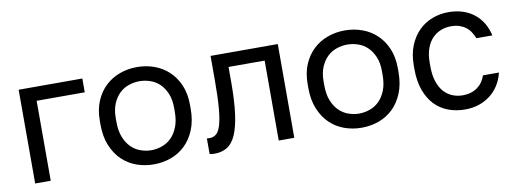

<svg xmlns="http://www.w3.org/2000/svg" viewBox="-50 -799 2870 1069"><g transform="rotate(-10 1385.0 -265.0)"><path d="M80 0H168V-452H440V-530H80Z M750 10Q801 10 847 -6.5Q893 -23 928 -56.5Q963 -90 984 -141Q1005 -192 1005 -260V-280Q1005 -345 984 -393.5Q963 -442 928 -474.5Q893 -507 847 -523.5Q801 -540 750 -540Q699 -540 653 -523.5Q607 -507 572 -474.5Q537 -442 516 -393.5Q495 -345 495 -280V-260Q495 -192 516 -141Q537 -90 572 -56.5Q607 -23 653 -6.5Q699 10 750 10ZM750 -70Q720 -70 690 -80.5Q660 -91 637 -113.5Q614 -136 599.5 -172Q585 -208 585 -260V-280Q585 -328 599.5 -362Q614 -396 637 -418Q660 -440 690 -450Q720 -460 750 -460Q780 -460 810 -450Q840 -440 863 -418Q886 -396 900.5 -362Q915 -328 915 -280V-260Q915 -208 900.5 -172Q886 -136 863 -113.5Q840 -91 810 -80.5Q780 -70 750 -70Z M1095 10Q1134 10 1164 -8Q1194 -26 1213.5 -69.5Q1233 -113 1243 -186Q1253 -259 1253 -370V-452H1457V0H1545V-530H1165V-390Q1165 -298 1160 -238Q1155 -178 1145 -143Q1135 -108 1119 -94Q1103 -80 1080 -80Q1068 -80 1065 -81V7Q1069 8 1072.5 8.5Q1076 9 1080 9.5Q1084 10 1087.5 10Q1091 10 1095 10Z M1925 10Q1976 10 2022 -6.5Q2068 -23 2103 -56.5Q2138 -90 2159 -141Q2180 -192 2180 -260V-280Q2180 -345 2159 -393.5Q2138 -442 2103 -474.5Q2068 -507 2022 -523.5Q1976 -540 1925 -540Q1874 -540 1828 -523.5Q1782 -507 1747 -474.5Q1712 -442 1691 -393.5Q1670 -345 1670 -280V-260Q1670 -192 1691 -141Q1712 -90 1747 -56.5Q1782 -23 1828 -6.5Q1874 10 1925 10ZM1925 -70Q1895 -70 1865 -80.5Q1835 -91 1812 -113.5Q1789 -136 1774.5 -172Q1760 -208 1760 -260V-280Q1760 -328 1774.5 -362Q1789 -396 1812 -418Q1835 -440 1865 -450Q1895 -460 1925 -460Q1955 -460 1985 -450Q2015 -440 2038 -418Q2061 -396 2075.5 -362Q2090 -328 2090 -280V-260Q2090 -208 2075.5 -172Q2061 -136 2038 -113.5Q2015 -91 1985 -80.5Q1955 -70 1925 -70Z M2510 10Q2552 10 2588 -2Q2624 -14 2652.5 -36Q2681 -58 2701 -89.5Q2721 -121 2730 -160H2640Q2626 -118 2592.5 -94Q2559 -70 2510 -70Q2481 -70 2454 -80.5Q2427 -91 2406 -113.5Q2385 -136 2372.5 -172.5Q2360 -209 2360 -260V-280Q2360 -328 2372.5 -362Q2385 -396 2406 -417.5Q2427 -439 2454 -449.5Q2481 -460 2510 -460Q2539 -460 2559.5 -453Q2580 -446 2595.5 -434Q2611 -422 2621.5 -405.5Q2632 -389 2640 -370H2730Q2722 -406 2704.5 -437Q2687 -468 2659.5 -491Q2632 -514 2594.5 -527Q2557 -540 2510 -540Q2463 -540 2419.5 -523.5Q2376 -507 2343 -474.5Q2310 -442 2290 -393.5Q2270 -345 2270 -280V-260Q2270 -192 2288.5 -141Q2307 -90 2339 -56.5Q2371 -23 2415 -6.5Q2459 10 2510 10Z"/></g></svg>

Font: Golos Text VF
Style: Regular
Weight: 400
Designer: A.Korolkova, Vitaly Kuzmin
Foundry: ParaType Ltd
Version: Version 2.005